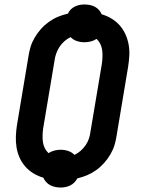

<svg xmlns="http://www.w3.org/2000/svg" viewBox="-20 -797 640 859"><path d="M251 42Q239 42 227 39.5Q215 37 204.5 31.5Q194 26 186 17Q178 8 174 -2Q150 -9 129.5 -21.5Q109 -34 93.5 -51.5Q78 -69 68 -91Q58 -113 54 -137.5Q50 -162 51 -187.5Q52 -213 56 -238L107 -543Q110 -565 116.5 -586.5Q123 -608 135 -628.5Q147 -649 163 -667Q179 -685 198.5 -699Q218 -713 239.5 -722Q261 -731 284 -736Q288 -746 296.5 -754.5Q305 -763 315.5 -768Q326 -773 336.5 -775Q347 -777 358 -777Q370 -777 382.5 -774.5Q395 -772 405 -766.5Q415 -761 423 -752Q431 -743 435 -733Q459 -726 479.5 -713.5Q500 -701 515.5 -683.5Q531 -666 541 -644Q551 -622 555.5 -597.5Q560 -573 558.5 -547.5Q557 -522 553 -497L502 -192Q499 -170 492.5 -148.5Q486 -127 474 -106.5Q462 -86 446 -68Q430 -50 410.5 -36Q391 -22 369.5 -13Q348 -4 326 1Q321 11 312.5 19.5Q304 28 293.5 33Q283 38 272.5 40Q262 42 251 42ZM313 -104Q328 -111 341 -122.5Q354 -134 363.5 -148Q373 -162 378 -177.5Q383 -193 385 -209L436 -513Q438 -528 438.5 -543.5Q439 -559 437 -573.5Q435 -588 428.5 -601Q422 -614 412 -623Q400 -615 386 -611.5Q372 -608 358 -608Q340 -608 323.5 -613.5Q307 -619 296 -631Q281 -624 268 -612.5Q255 -601 246 -587Q237 -573 231.5 -557.5Q226 -542 224 -526L173 -222Q171 -207 170.5 -191.5Q170 -176 172 -161.5Q174 -147 180.5 -134Q187 -121 197 -112Q210 -120 223.5 -123.5Q237 -127 251 -127Q269 -127 285.5 -121.5Q302 -116 313 -104Z"/></svg>

Font: Iosevka Aile Oblique
Style: Bold
Weight: 700
Italic angle: -9°
Designer: Belleve Invis
Foundry: Belleve Invis
Version: Version 31.1.0; ttfautohint (v1.8.4)